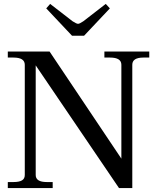

<svg xmlns="http://www.w3.org/2000/svg" viewBox="-20 -964 805 984"><path d="M217 -921 237 -944 352 -855Q372 -842 380 -842Q388 -842 407 -855L522 -944L543 -921L411 -781H349ZM20 -31H49Q78 -31 92.5 -39.5Q107 -48 107 -67V-632Q107 -669 49 -669H20V-700H234L602 -151V-632Q602 -669 544 -669H515V-700H745V-669H715Q658 -669 658 -632V0H590L163 -629V-67Q163 -31 220 -31H250V0H20Z"/></svg>

Font: Taviraj Medium
Style: Regular
Weight: 500
Designer: Katatrad Team
Foundry: CadsonDemak
Version: Version 1.030